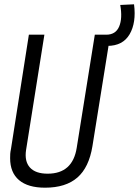

<svg xmlns="http://www.w3.org/2000/svg" viewBox="-20 -861 645 891"><path d="M189 10Q110 10 68.5 -25Q27 -60 27 -127Q27 -138 27.5 -147Q28 -156 31 -170L114 -700H186L101 -165Q93 -112 119 -83.5Q145 -55 201 -55Q317 -55 336 -175L420 -700H492L409 -183Q393 -84 339 -37Q285 10 189 10ZM460 -648 457 -700H473Q517 -700 533 -738Q549 -776 538 -838L602 -841Q613 -756 581.5 -702Q550 -648 478 -648Z"/></svg>

Font: Georama SemiCondensed
Style: Italic
Weight: 400
Width: 4
Italic angle: -9°
Designer: Jean-Baptiste Levee
Foundry: Production Type
Version: Version 1.000